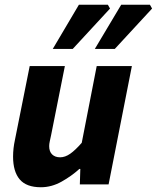

<svg xmlns="http://www.w3.org/2000/svg" viewBox="-20 -776 660 808"><path d="M152 12Q91 12 63 -21Q35 -54 35 -117Q35 -134 37 -152Q39 -170 43 -188L105 -498H253L195 -207Q192 -193 189.5 -181.5Q187 -170 187 -161Q187 -138 199.5 -126Q212 -114 233 -114Q254 -114 275.5 -129Q297 -144 324 -175L387 -498H535L437 0H316L318 -65H314Q281 -35 239 -11.5Q197 12 152 12ZM202 -570 312 -756H434L443 -740L286 -570ZM379 -570 490 -756H611L620 -740L463 -570Z"/></svg>

Font: Source Sans 3 ExtraBold
Style: Italic
Weight: 800
Italic angle: -11°
Version: Version 3.052;hotconv 1.1.0;makeotfexe 2.6.0